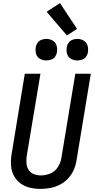

<svg xmlns="http://www.w3.org/2000/svg" viewBox="-20 -1211 616 1239"><path d="M242 8Q273 8 305 2Q337 -4 367 -19.5Q397 -35 420 -60Q443 -85 456 -115Q469 -145 474 -177L566 -735H466L376 -191Q371 -161 353 -132.5Q335 -104 305 -91.5Q275 -79 244 -79Q220 -79 199 -87Q178 -95 165.5 -113.5Q153 -132 151 -155.5Q149 -179 152 -202L241 -735H140L55 -217Q49 -181 51 -145Q53 -109 68.5 -79Q84 -49 111 -28.5Q138 -8 172.5 0Q207 8 242 8ZM479 -821Q494 -821 509.5 -826Q525 -831 535 -844.5Q545 -858 547 -873Q551 -896 545 -917Q539 -938 520 -949Q501 -960 479 -960Q464 -960 448.5 -954.5Q433 -949 423 -935.5Q413 -922 411 -907Q407 -885 413 -863.5Q419 -842 438 -831.5Q457 -821 479 -821ZM279 -821Q294 -821 309.5 -826Q325 -831 335 -844.5Q345 -858 347 -873Q351 -896 345 -917Q339 -938 320 -949Q301 -960 279 -960Q264 -960 248.5 -954.5Q233 -949 223 -935.5Q213 -922 211 -907Q207 -885 213 -863.5Q219 -842 238 -831.5Q257 -821 279 -821ZM412 -982 477 -1025 367 -1191 281 -1135Z"/></svg>

Font: Iosevka Sparkle Medium
Style: Italic
Weight: 500
Italic angle: -9°
Designer: Belleve Invis
Foundry: Belleve Invis
Version: Version 4.5.0; ttfautohint (v1.8.3)